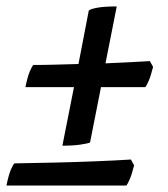

<svg xmlns="http://www.w3.org/2000/svg" viewBox="-41 -510 523 597"><path d="M153 -57 189 -239H38Q45 -273 52 -289Q59 -305 63 -308Q96 -308 131.5 -309Q167 -310 203 -311L235 -477Q240 -482 261.5 -486Q283 -490 322 -490L287 -313Q326 -315 361 -316.5Q396 -318 425 -320L435 -302Q428 -274 421.5 -259Q415 -244 411 -239H273L239 -67Q233 -64 210 -60.5Q187 -57 153 -57ZM-21 67Q-14 33 -7 17Q0 1 4 -2Q63 -3 129 -4.5Q195 -6 257 -8.5Q319 -11 366 -14L376 4Q369 32 362.5 47Q356 62 352 67Z"/></svg>

Font: Texturina 72pt 72pt Black
Style: Italic
Weight: 900
Italic angle: -11°
Designer: Guillermo Torres Carreño
Foundry: Omnibus-Type
Version: Version 1.002; ttfautohint (v1.8.3)